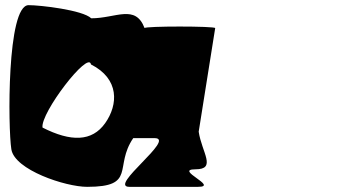

<svg xmlns="http://www.w3.org/2000/svg" viewBox="-20 -725 1307 745"><path d="M24 -146C36 -66 234 0 318 0C511 0 421 -78 497 -189H580C665 -189 398 0 482 0H748C832 0 653 -68 738 -68C822 -68 763 -133 751 -214L815 -616C814 -624 540 -624 541 -616C505 -710 430 -654 334 -654C301 -686 137 -705 91 -705C6 -705 11 -228 24 -146ZM145 -230C136 -286 324 -531 333 -475C444 -419 439 -319 388 -247C337 -175 255 -174 145 -230Z"/></svg>

Font: Ampere
Style: SCRevIta
Weight: 400
Version: Version 1